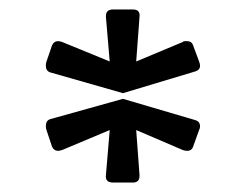

<svg xmlns="http://www.w3.org/2000/svg" viewBox="-20 -783 520 406"><path d="M240 -586 86 -630Q77 -633 77 -644Q77 -649 78 -652L90 -687Q94 -696 103 -696Q107 -696 112 -694L212 -653L204 -747Q204 -748 204 -748Q204 -748 204 -749Q204 -763 219 -763H261Q277 -763 275 -747L268 -653L366 -694Q368 -696 371 -696Q374 -696 376 -696Q385 -696 388 -688L401 -653Q403 -648 403 -644Q403 -635 393 -632ZM219 -397Q202 -397 204 -413L212 -508L112 -466Q106 -464 103 -464Q94 -464 90 -473L78 -509Q77 -512 77 -517Q77 -528 86 -531L240 -574L393 -529Q403 -526 403 -516Q403 -514 402.5 -512Q402 -510 401 -508L388 -472Q385 -464 376 -464Q374 -464 371 -464.5Q368 -465 366 -466L268 -508L275 -413Q275 -412 275 -412Q275 -412 275 -411Q275 -397 261 -397Z"/></svg>

Font: Miriam Libre Medium
Style: Regular
Weight: 500
Version: Version 2.000